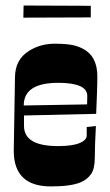

<svg xmlns="http://www.w3.org/2000/svg" viewBox="-20 -666 398 695"><path d="M29.8 -120.1 34.2 -384.8Q34.2 -450.2 85 -481.9Q126.5 -507.8 178 -507.8Q229.5 -507.8 255.1 -499.8Q280.8 -491.7 296.4 -479Q312 -466.3 319.6 -450.4Q327.1 -434.6 329.8 -419.2Q332.5 -403.8 332.3 -390.4Q332 -377 332 -361.3Q332 -345.7 328.1 -253.9Q328.1 -253.9 66.9 -248V-210Q66.9 -137.2 189.9 -137.2Q241.2 -137.2 267.6 -147.9Q293.9 -158.7 293.9 -175.8V-206.1L327.1 -210Q323.2 -137.7 323.2 -96.2Q323.2 -54.7 309.3 -35.4Q295.4 -16.1 272.5 -6.3Q237.3 8.8 164.1 8.8Q29.8 8.8 29.8 -120.1ZM295.4 -292.5 295.9 -318.8Q295.9 -366.2 190.9 -366.2Q65.9 -366.2 65.9 -284.2L294.9 -288.1Q294.9 -289.1 295.4 -292.5ZM308.6 -603 64.5 -602.1 65.4 -646 308.6 -645Z"/></svg>

Font: Smokum
Style: Regular
Weight: 400
Designer: Astigmatic (AOETI)
Foundry: Astigmatic (AOETI)
Version: Version 1.001